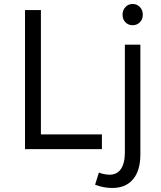

<svg xmlns="http://www.w3.org/2000/svg" viewBox="-20 -751 810 967"><path d="M106 0ZM106 -700.2H186V-74.2H493.2V0H106ZM528.3 128.9Q568.4 129.9 588.6 100.8Q608.9 71.8 608.9 16.1V-525.9H687V26.9Q687 107.9 650.1 151.9Q613.3 195.8 544.9 195.8Q501 195.8 459 179.2L478 118.2Q499.5 127 528.3 128.9ZM699.2 -676.8Q699.2 -653.8 684.6 -638.9Q669.9 -624 647.9 -624Q626 -624 611.6 -638.9Q597.2 -653.8 597.2 -676.8Q597.2 -699.7 611.6 -715.3Q626 -731 647.9 -731Q669.9 -731 684.6 -715.6Q699.2 -700.2 699.2 -676.8Z"/></svg>

Font: Argentum Sans Light
Style: Regular
Weight: 300
Designer: Julieta Ulanovsky (Modified by Cristiano Sobral)
Foundry: Julieta Ulanovsky
Version: Version 1.000; ttfautohint (v1.5.65-e2d9)